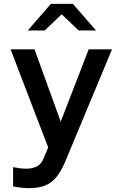

<svg xmlns="http://www.w3.org/2000/svg" viewBox="-20 -757 640 996"><path d="M129 219Q111 219 89.5 216.5Q68 214 48 210V110Q69 114 83.5 116Q98 118 116 118Q150 118 172.5 105.5Q195 93 207 63L230 8L35 -501H159L295 -126L440 -501H561L316 87Q295 135 270.5 164Q246 193 212.5 206Q179 219 129 219ZM124 -599 244 -737H358L478 -599H388L300 -683L212 -599Z"/></svg>

Font: Red Hat Mono SemiBold
Style: Regular
Weight: 600
Monospace: yes
Designer: Pentagram, MCKL
Foundry: Pentagram, MCKL
Version: Version 1.023